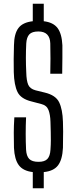

<svg xmlns="http://www.w3.org/2000/svg" viewBox="-20 -919 411 1031"><path d="M156 -899H215V-805Q266 -799 289 -768.5Q312 -738 315 -676Q315 -648 315 -607.5Q315 -567 314 -523H250Q251 -563 251 -604Q251 -645 250 -686Q248 -750 186 -750Q152 -750 137.5 -734.5Q123 -719 121 -686Q119 -647 119 -608.5Q119 -570 121 -531Q122 -486 131.5 -464Q141 -442 171 -434L220 -422Q279 -408 297.5 -370Q316 -332 318 -265Q319 -234 319 -213Q319 -192 318.5 -172Q318 -152 318 -125Q315 -62 291.5 -31Q268 0 215 5V92H156V5Q104 -1 81 -32Q58 -63 55 -125Q54 -171 54 -206.5Q54 -242 57 -289H120Q118 -245 118 -201Q118 -157 120 -115Q122 -81 137 -65.5Q152 -50 187 -50Q220 -50 234.5 -65.5Q249 -81 251 -115Q253 -143 253 -165Q253 -187 252.5 -210.5Q252 -234 251 -265Q250 -303 240.5 -328Q231 -353 203 -360L150 -374Q92 -388 74 -425Q56 -462 54 -531Q53 -564 53.5 -602Q54 -640 55 -676Q56 -738 79 -768.5Q102 -799 156 -805Z"/></svg>

Font: Big Shoulders Display
Style: Regular
Weight: 400
Designer: Patric King
Foundry: XO Type Co
Version: Version 1.000; ttfautohint (v1.8.2)